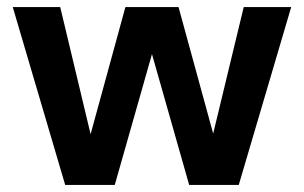

<svg xmlns="http://www.w3.org/2000/svg" viewBox="-20 -522 858 542"><path d="M164 0 16 -502H150L248 -92L222 -93L334 -502H484L596 -93L569 -92L668 -502H802L654 0H514L394 -422H424L304 0Z"/></svg>

Font: DM Sans 16pt
Style: Bold
Weight: 700
Version: Version 4.004;gftools[0.9.30]